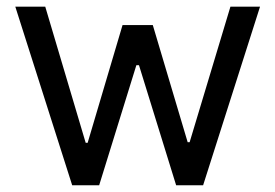

<svg xmlns="http://www.w3.org/2000/svg" viewBox="-20 -550 817 570"><path d="M25.4 -530.3H114.3L234.4 -126H240.2L343.8 -475.6H433.6L537.1 -127.9H543L664.1 -530.3H752L583 0H502.9L392.6 -356.4H384.8L274.4 0H194.3Z"/></svg>

Font: Pretendard GOV
Style: Regular
Weight: 400
Designer: Base glyphs from Inter by Rasmus Andersson; Hangeul glyphs from Noto Sans CJK(Source Han Sans) by Jang Soo-young and Kan
Foundry: Kil Hyung-jin
Version: Version 1.309